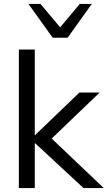

<svg xmlns="http://www.w3.org/2000/svg" viewBox="-20 -957 548 977"><path d="M76 0V-705H157V-270H159L384 -486H487L243 -252L508 0H405L159 -228H157V0ZM248 -765 125 -937H186L286 -818L386 -937H447L324 -765Z"/></svg>

Font: Nunito Sans
Style: Regular
Weight: 400
Designer: Vernon Adams
Foundry: Vernon Adams
Version: Version 3.101; ttfautohint (v1.8.4.7-5d5b);gftools[0.9.27]